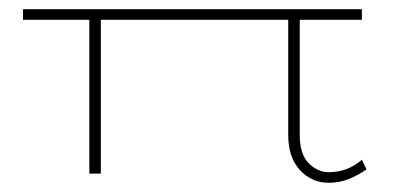

<svg xmlns="http://www.w3.org/2000/svg" viewBox="-20 -377 901 417"><path d="M174 0V-334H30V-357H766V-334H631V-84Q631 -42 650.5 -22.5Q670 -3 694 -3Q735 -3 766 -30L776 -9Q757 4 737 12Q717 20 694 20Q657 20 631.5 -7.5Q606 -35 606 -84V-334H199V0Z"/></svg>

Font: Padyakke Expanded One
Style: Regular
Weight: 400
Designer: James Puckett
Foundry: Dunwich Type Founders
Version: Version 1.500; ttfautohint (v1.8.4.7-5d5b)